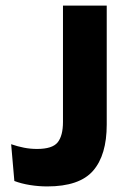

<svg xmlns="http://www.w3.org/2000/svg" viewBox="-20 -659 456 689"><path d="M149.5 10Q118.5 10 87.5 5Q56.5 0 31.5 -9.5L20 -141.5Q43 -133.5 66 -129Q89 -124.5 113 -124.5Q168 -124.5 187 -148.2Q206 -172 206 -221.5V-639H363V-212Q363 -102.5 314 -46.2Q265 10 149.5 10Z"/></svg>

Font: Anek Kannada
Style: Bold
Weight: 700
Version: Version 1.003